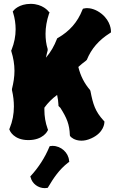

<svg xmlns="http://www.w3.org/2000/svg" viewBox="-20 -722 595 995"><path d="M521 -93 517 -97C473 -145 462 -182 449 -249L447 -255C417 -290 397 -329 386 -375C398 -386 411 -397 425 -407L430 -412C453 -469 492 -514 549 -550L555 -554V-561C555 -563 555 -611 507 -650C476 -675 447 -680 430 -680C422 -680 417 -678 416 -678L410 -677L407 -671C382 -607 340 -560 281 -526L277 -524L275 -520C261 -484 243 -452 218 -423C221 -435 223 -448 227 -461V-468C219 -494 216 -520 216 -547C216 -580 222 -615 234 -651L237 -657L232 -662C231 -664 201 -702 139 -702C78 -702 51 -669 50 -667L46 -662L48 -656C57 -627 61 -598 61 -570C61 -535 54 -499 40 -464L38 -460L39 -455C49 -423 55 -389 55 -355C55 -324 50 -293 42 -261V-255C49 -225 52 -197 52 -170C52 -131 45 -93 30 -57L28 -52L30 -48C30 -46 50 4 127 4C204 4 226 -43 227 -45L229 -49L227 -54C215 -87 210 -120 210 -153V-164C228 -189 250 -211 276 -230C280 -213 282 -195 283 -178V-173L293 -163C326 -111 340 -78 342 -22L343 -17L346 -14C347 -12 366 7 402 7C417 7 433 4 453 -5C520 -35 521 -86 521 -88ZM338 111C335 69 296 34 253 34C250 34 247 34 244 35H238L235 41C212 96 180 145 141 188L137 192L139 198C147 230 178 253 212 253C215 253 219 252 222 252L228 251L230 247C257 202 285 158 334 120L339 117Z"/></svg>

Font: Hanalei Fill
Style: Regular
Weight: 400
Designer: Astigmatic (AOETI)
Foundry: Astigmatic (AOETI)
Version: Version 1.000